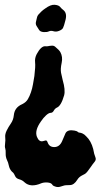

<svg xmlns="http://www.w3.org/2000/svg" viewBox="-25 -742 416 794"><path d="M76.2 11.7Q67.4 2.9 54.7 -0.5Q42 -3.9 37.6 -13.7Q33.2 -23.4 30.3 -26.9Q27.3 -30.3 23.4 -33.2Q14.6 -43 11.7 -56.6Q8.8 -71.3 3.9 -80.1Q-2 -92.8 -1.5 -106.9Q-1 -121.1 -3.4 -128.4Q-5.9 -135.7 -3.9 -148.9Q-2 -162.1 -3.4 -174.3Q-4.9 -186.5 2.4 -201.7Q9.8 -216.8 20 -231.4Q30.3 -246.1 32.2 -265.6Q35.2 -297.9 67.4 -311.5Q83 -319.3 90.3 -332Q97.7 -344.7 103 -360.4Q108.4 -376 111.3 -393.1Q114.3 -410.2 117.2 -427.7Q122.1 -467.8 120.1 -484.4Q118.2 -502 127 -518.6Q144.5 -550.8 161.1 -550.8Q169.9 -549.8 175.3 -551.3Q180.7 -552.7 185.5 -552.7Q196.3 -554.7 203.1 -548.8Q219.7 -535.2 224.6 -526.4Q235.4 -506.8 230 -481.9Q224.6 -457 227.5 -440.9Q230.5 -424.8 234.4 -410.2Q246.1 -370.1 240.2 -347.7Q227.5 -303.7 210 -296.9Q202.1 -293 197.3 -284.2Q192.4 -275.4 184.6 -275.4Q176.8 -275.4 165.5 -265.1Q154.3 -254.9 144.5 -240.2Q117.2 -202.1 127.9 -175.8Q136.7 -154.3 152.3 -158.2Q158.2 -160.2 163.6 -161.1Q168.9 -162.1 171.9 -153.3Q178.7 -133.8 199.2 -133.8Q220.7 -133.8 231.4 -157.2Q237.3 -169.9 240.2 -177.7Q243.2 -185.5 246.1 -191.4Q254.9 -207 282.2 -202.1Q293 -200.2 296.4 -196.8Q299.8 -193.4 304.2 -193.4Q308.6 -193.4 316.4 -189.9Q324.2 -186.5 332 -177.7Q351.6 -159.2 360.4 -126Q364.3 -103.5 369.1 -92.8Q374 -82 366.2 -72.8Q358.4 -63.5 351.6 -53.2Q344.7 -43 337.4 -33.7Q330.1 -24.4 325.7 -22.5Q321.3 -20.5 316.4 -17.6Q301.8 -10.7 294.9 1Q281.2 23.4 263.7 23.4Q244.1 23.4 237.8 25.9Q231.4 28.3 226.6 29.3Q215.8 33.2 206.1 30.3Q196.3 27.3 193.8 24.9Q191.4 22.5 189.5 19.5Q184.6 13.7 170.9 12.7Q157.2 11.7 146.5 15.6Q101.6 35.2 76.2 11.7ZM136.7 -618.2Q131.8 -626 126.5 -634.3Q121.1 -642.6 124 -652.8Q127 -663.1 127.9 -669.4Q128.9 -675.8 133.8 -681.6Q138.7 -687.5 146 -694.3Q153.3 -701.2 162.1 -707Q184.6 -723.6 201.2 -722.2Q217.8 -720.7 223.6 -713.4Q229.5 -706.1 237.3 -700.2Q252.9 -687.5 246.1 -660.2Q239.3 -632.8 235.4 -626Q231.4 -619.1 219.2 -614.3Q207 -609.4 196.3 -612.8Q185.5 -616.2 177.2 -612.3Q168.9 -608.4 155.3 -609.4Q141.6 -610.4 136.7 -618.2Z"/></svg>

Font: Creepster Caps
Style: Regular
Weight: 400
Designer: Font Diner, Inc
Foundry: Font Diner, Inc
Version: Version 1.000